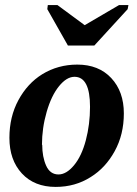

<svg xmlns="http://www.w3.org/2000/svg" viewBox="-20 -726 540 755"><path d="M145 -156 146 -157Q146 -109 161.5 -74.5Q177 -40 210 -40Q241 -40 271 -76Q301 -112 317.5 -174.5Q334 -237 334 -306Q334 -424 273 -424Q242 -424 212 -387Q182 -350 163.5 -286Q145 -222 145 -156ZM284 -472Q368 -472 417.5 -419Q467 -366 467 -280Q467 -197 431 -131.5Q395 -66 337 -30Q276 9 199 9Q115 9 66 -44Q17 -97 17 -184Q17 -267 52.5 -332.5Q88 -398 146 -434Q208 -472 284 -472ZM485 -706 482 -690 351 -547H247L166 -690L168 -706H206L313 -627L448 -706Z"/></svg>

Font: Libra Serif Modern
Style: Bold Italic
Weight: 700
Italic angle: -12°
Designer: Stefan Peev, Context Ltd
Foundry: Stefan Peev, Context Ltd
Version: Version 1.000